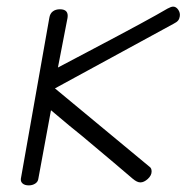

<svg xmlns="http://www.w3.org/2000/svg" viewBox="-20 -556 563 580"><path d="M43 -16 129 -502Q131 -515 139.5 -521.5Q148 -528 161 -528Q188 -528 184 -502L155 -352L263 -409Q432 -498 486 -530Q497 -536 503 -536Q512 -536 518.5 -526.5Q525 -517 523 -506Q522 -499 518 -494Q514 -489 504 -484L146 -289L432 -52Q438 -48 438 -38Q438 -26 426.5 -15.5Q415 -5 404 -5Q394 -5 381 -16Q344 -48 227 -146Q212 -158 190 -176Q168 -194 134 -223L96 -17Q95 -7 86.5 -1.5Q78 4 67 4Q55 4 48.5 -1.5Q42 -7 43 -16Z"/></svg>

Font: Mali Light
Style: Italic
Weight: 300
Italic angle: -10°
Version: Version 1.000; ttfautohint (v1.6)